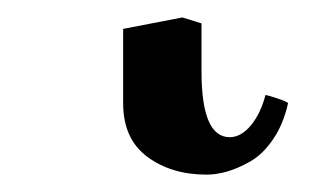

<svg xmlns="http://www.w3.org/2000/svg" viewBox="-20 44 373 220"><path d="M121.1 77.1 189 64 210.9 70.8V126Q210.9 201.2 243.2 201.2Q256.3 201.2 267.6 187.5Q278.8 173.8 284.2 152.8Q289.1 153.8 298.6 157Q308.1 160.2 310.1 162.1Q304.7 186.5 292.7 203.9Q280.8 221.2 266.4 229.2Q252 237.3 239.7 240.7Q227.5 244.1 216.8 244.1Q176.3 244.1 148.7 223.6Q121.1 203.1 121.1 162.1Z"/></svg>

Font: Common Serif Medium
Style: Regular
Weight: 500
Designer: Philipp H. Poll, Khaled Hosny
Foundry: Stefan Peev, Context Ltd.
Version: Version 1.026